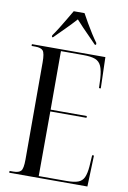

<svg xmlns="http://www.w3.org/2000/svg" viewBox="-100 -990 698 1050"><g transform="rotate(10 249.0 -465.5)"><path d="M28 0V-10H49Q79 -10 91 -23Q103 -36 103 -86V-626Q103 -677 91.5 -690.5Q80 -704 49 -704H28V-714H436L441 -541H431L429 -593Q426 -638 415.5 -662Q405 -686 382 -695Q359 -704 316 -704H191V-379H392V-369H191L190 -10H344Q386 -10 408.5 -18.5Q431 -27 441 -49Q451 -71 454 -110L458 -173H468L462 0ZM129 -781Q143 -800 159.5 -826.5Q176 -853 192.5 -881Q209 -909 222 -931H282Q294 -909 310 -881Q326 -853 343 -826.5Q360 -800 374 -781V-771H367Q356 -783 333.5 -805.5Q311 -828 288 -852Q265 -876 252 -891Q225 -861 194.5 -830.5Q164 -800 135 -771H129Z"/></g></svg>

Font: Noto Serif Display ExtraCondensed
Style: Regular
Weight: 400
Width: 2
Designer: Monotype Design Team
Foundry: Monotype Imaging Inc.
Version: Version 2.009